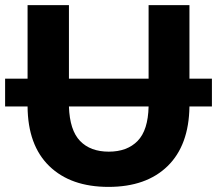

<svg xmlns="http://www.w3.org/2000/svg" viewBox="-30 -720 850 752"><path d="M395 12Q247 12 163 -69.5Q79 -151 78 -303H-10V-412H78V-700H240V-412H552V-700H712V-412H800V-303H712Q710 -151 626.5 -69.5Q543 12 395 12ZM552 -303H240Q243 -210 283.5 -168Q324 -126 396 -126Q468 -126 509 -168Q550 -210 552 -303Z"/></svg>

Font: Montserrat
Style: Bold
Weight: 700
Designer: Julieta Ulanovsky
Foundry: Julieta Ulanovsky
Version: Version 9.000; ttfautohint (v1.8.4.7-5d5b)